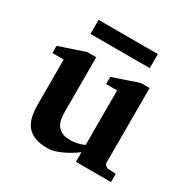

<svg xmlns="http://www.w3.org/2000/svg" viewBox="-156 -804 931 953"><g transform="rotate(30 310.0 -327.5)"><path d="M396 0V-55.2Q371.1 -36.1 344.2 -21.5Q321.3 -8.8 293.5 1.7Q265.6 12.2 237.8 12.2Q195.3 12.2 166.7 1Q138.2 -10.3 121.1 -31.2Q104 -52.2 96.9 -82.5Q89.8 -112.8 89.8 -150.9V-409.2H24.9V-450.2L171.9 -500H224.1V-189.9Q224.1 -171.4 226.6 -151.9Q229 -132.3 238.3 -116.2Q247.6 -100.1 265.9 -89.6Q284.2 -79.1 315.9 -79.1Q331.5 -79.1 345.9 -81.5Q360.4 -84 371.6 -87.4Q384.3 -91.3 396 -96.2V-409.2H333V-450.2L479 -500H529.8V-73.2Q529.8 -64 536.9 -57.4Q543.9 -50.8 553.2 -49.8L597.2 -46.9V0ZM141.1 -585.9V-666.5H481V-585.9Z"/></g></svg>

Font: Charis SIL Afr
Style: Bold
Weight: 700
Foundry: SIL International
Version: Version 5.000